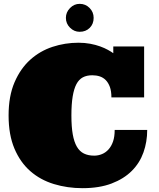

<svg xmlns="http://www.w3.org/2000/svg" viewBox="-20 -962 829 1003"><path d="M390.1 -738.8Q422.9 -738.8 451.4 -733.4Q480 -728 503.4 -719.5Q526.9 -710.9 543.9 -701.4Q561 -691.9 571.8 -684.1V-719.2H732.9V-453.1H562Q562 -485.8 554 -507.8Q545.9 -529.8 532.5 -543.5Q519 -557.1 501 -563Q482.9 -568.8 461.9 -568.8Q433.1 -568.8 412.6 -557.9Q392.1 -546.9 379.2 -522.5Q366.2 -498 359.6 -457.5Q353 -417 353 -358.9Q353 -299.8 360.1 -260Q367.2 -220.2 381.6 -195.6Q396 -170.9 418.5 -159.9Q440.9 -148.9 472.2 -148.9Q493.2 -148.9 512.7 -157Q532.2 -165 547.1 -181.6Q562 -198.2 570.6 -223.1Q579.1 -248 579.1 -283.2H749Q749 -221.2 729.5 -166Q710 -110.8 668.5 -69.3Q627 -27.8 563 -3.4Q499 21 411.1 21Q332 21 261.5 -0.5Q190.9 -22 138.4 -67.9Q85.9 -113.8 55.4 -185.8Q24.9 -257.8 24.9 -358.9Q24.9 -460 55.9 -532Q86.9 -604 137.9 -649.9Q189 -695.8 254.4 -717.3Q319.8 -738.8 390.1 -738.8ZM324.2 -868.7Q324.2 -897.9 345.7 -919.9Q367.2 -941.9 396 -941.9Q426.8 -941.9 448 -920.4Q469.2 -898.9 469.2 -868.7Q469.2 -836.9 448.7 -816.4Q428.2 -795.9 396 -795.9Q367.2 -795.9 345.7 -817.4Q324.2 -838.9 324.2 -868.7Z"/></svg>

Font: Ultra
Style: Regular
Weight: 400
Designer: Astigmatic (AOETI)
Foundry: Astigmatic (AOETI)
Version: Version 1.000